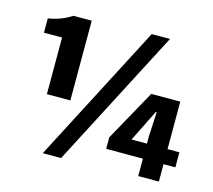

<svg xmlns="http://www.w3.org/2000/svg" viewBox="-109 -890 1147 1035"><g transform="rotate(15 465.0 -372.0)"><path d="M152 -299V-615H51V-695Q121 -705 181 -744H283V-299ZM716 -758 315 14H213L614 -758ZM742 -181V-223L749 -358H744L656 -181ZM923 -97H857V0H742V-97H537V-161L695 -446H857V-181H923Z"/></g></svg>

Font: KaiGen Gothic KR Heavy
Style: Heavy
Weight: 900
Designer: Ryoko NISHIZUKA  (kana & ideographs); Paul D. Hunt (Latin, Greek & Cyrillic); Wenlong ZHANG  (bopomofo); Sandoll Communi
Foundry: Adobe Systems Incorporated
Version: Version 1.002 March 28, 2018